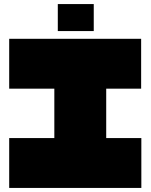

<svg xmlns="http://www.w3.org/2000/svg" viewBox="-20 -920 737 940"><path d="M246 0V-486L448 -730H500V-244L298 0ZM25 0V-244H246V0ZM298 0 500 -244H672V0ZM25 -486V-730H448L246 -486ZM500 -486V-730H671V-486ZM263 -768V-900H439V-768Z"/></svg>

Font: Foldit Black
Style: Regular
Weight: 900
Version: Version 1.003